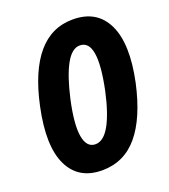

<svg xmlns="http://www.w3.org/2000/svg" viewBox="-135 -823 818 930"><g transform="rotate(-20 274.0 -358.0)"><path d="M233 10Q111 10 62.5 -91.5Q14 -193 55 -385Q91 -554 164 -640Q237 -726 347 -726Q471 -726 520 -624Q569 -522 529 -333Q492 -164 419 -77Q346 10 233 10ZM245 -120Q287 -120 320 -178.5Q353 -237 377 -347Q429 -596 336 -596Q295 -596 262.5 -537Q230 -478 205 -367Q178 -244 189 -182Q200 -120 245 -120Z"/></g></svg>

Font: Noto Sans ExtraCondensed ExtraBold
Style: Italic
Weight: 800
Width: 2
Italic angle: -12°
Designer: Monotype Design Team
Foundry: Monotype Imaging Inc.
Version: Version 2.013; ttfautohint (v1.8.4.7-5d5b)